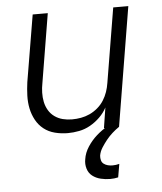

<svg xmlns="http://www.w3.org/2000/svg" viewBox="-53 -566 706 836"><g transform="rotate(-5 300.0 -148.5)"><path d="M229 8Q200 8 172.5 1Q145 -6 124 -22.5Q103 -39 90 -63Q77 -87 71.5 -114Q66 -141 67 -170Q68 -199 72 -228L121 -520H187L137 -218Q133 -198 132.5 -177Q132 -156 136 -136.5Q140 -117 150 -100Q160 -83 176 -71.5Q192 -60 211.5 -55Q231 -50 252 -50Q272 -50 291.5 -53.5Q311 -57 329.5 -65.5Q348 -74 364.5 -88Q381 -102 392 -119.5Q403 -137 409.5 -156Q416 -175 419 -195L473 -520H539L453 0H387L401 -89Q389 -66 369.5 -47Q350 -28 327 -15Q304 -2 278.5 3Q253 8 229 8ZM395 223Q374 223 353.5 218Q333 213 317.5 201Q302 189 296 169Q290 149 294 128Q298 100 315 74Q332 48 354.5 28Q377 8 404 -7.5Q431 -23 458 -32L453 0Q437 11 422.5 24Q408 37 396 52Q384 67 373.5 83.5Q363 100 360 118Q359 128 361.5 138Q364 148 372 154Q380 160 390 162.5Q400 165 410 165Q417 165 425 164Q433 163 440 161L430 219Q422 221 413 222Q404 223 395 223Z"/></g></svg>

Font: Iosevka Aile Light
Style: Italic
Weight: 300
Italic angle: -9°
Designer: Belleve Invis
Foundry: Belleve Invis
Version: Version 31.1.0; ttfautohint (v1.8.4)